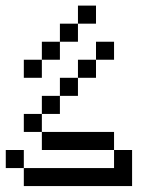

<svg xmlns="http://www.w3.org/2000/svg" viewBox="-20 -832 540 665"><path d="M375 -625V-687.5H312.5V-625H250V-562.5H187.5V-500H125V-437.5H62.5V-375H125V-312.5H375V-250H62.5V-187.5H437.5Q437.5 -187.5 437.5 -312.5H375V-375H125V-437.5H187.5V-500H250V-562.5H312.5V-625ZM312.5 -750V-812.5H250V-750H187.5V-687.5H125V-625H62.5V-562.5H125V-625H187.5V-687.5H250V-750ZM62.5 -250V-312.5H0V-250Z"/></svg>

Font: BFUnifontExMono
Style: Regular
Weight: 500
Version: Version 15.0.06